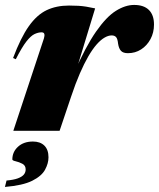

<svg xmlns="http://www.w3.org/2000/svg" viewBox="-36 -530 644 778"><path d="M142 -374.5Q145.5 -386 143.5 -392.5Q141.5 -399 132.5 -399Q119 -399 104 -392Q89 -385 71 -362Q53 -339 28 -290L17 -295Q48 -377.5 80.8 -423.8Q113.5 -470 153 -488.8Q192.5 -507.5 243.5 -507.5Q265.5 -507.5 281.8 -506.5Q298 -505.5 313.5 -503Q329 -500.5 349.5 -496L261.5 -207.5L263 -232Q311 -341.5 353.2 -402Q395.5 -462.5 433.8 -486.2Q472 -510 507.5 -510Q547 -510 567.5 -489.5Q588 -469 588 -430.5Q588 -398 573.8 -371.5Q559.5 -345 535.8 -329.8Q512 -314.5 482.5 -314.5Q463 -314.5 454.2 -324Q445.5 -333.5 442.5 -353Q440.5 -373 434.2 -379.8Q428 -386.5 416.5 -386.5Q403 -386.5 387.5 -377.5Q372 -368.5 355.5 -349.8Q339 -331 322 -301.8Q305 -272.5 287.5 -232.2Q270 -192 252.5 -139.5L205.5 0H18ZM14 116Q14 85.5 37 64.5Q60 43.5 97.5 43.5Q127 43.5 143.8 60Q160.5 76.5 160.5 107.5Q160.5 132 146.5 157.8Q132.5 183.5 94.5 202.5Q56.5 221.5 -16 227.5L-9.5 201.5Q19 199 36 192.8Q53 186.5 60.5 177.5Q68 168.5 68 156.5Q68 140.5 54.5 133.5Q41 126.5 27.5 123.5Q14 120.5 14 116Z"/></svg>

Font: Newsreader 60pt ExtraBold
Style: Italic
Weight: 800
Italic angle: -17°
Designer: Hugues Gentile
Foundry: Production Type
Version: Version 1.003